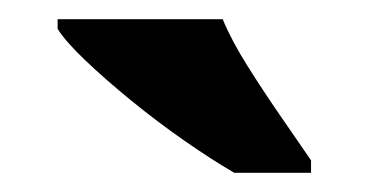

<svg xmlns="http://www.w3.org/2000/svg" viewBox="-20 -786 384 200"><path d="M224 -606Q200 -620 172 -639.5Q144 -659 117 -681Q90 -703 69 -723Q48 -743 40 -756V-766H212Q221 -744 238 -717Q255 -690 273 -664Q291 -638 304 -619V-606Z"/></svg>

Font: Noto Serif Lao Condensed Black
Style: Regular
Weight: 900
Width: 3
Designer: Monotype Design Team
Foundry: Monotype Imaging Inc.
Version: Version 2.003; ttfautohint (v1.8.4.7-5d5b)